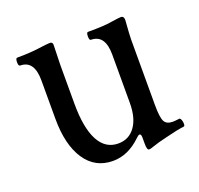

<svg xmlns="http://www.w3.org/2000/svg" viewBox="-86 -513 647 623"><g transform="rotate(-20 238.0 -201.5)"><path d="M329.1 16.1Q321.8 16.1 321.8 -5.9V-27.8Q321.8 -40 315.9 -40Q312 -40 304.2 -32.2Q259.3 11.2 207 11.2Q145.5 11.2 111.3 -40Q77.1 -91.3 77.1 -182.1V-314Q77.1 -382.8 28.8 -382.8Q22.9 -382.8 22.9 -396.5Q22.9 -410.2 28.8 -410.2Q73.7 -410.2 106.9 -415Q136.2 -418.9 144 -418.9Q153.8 -418.9 153.8 -409.2Q151.9 -349.6 151.9 -338.9V-206.1Q151.9 -123 174.8 -79.6Q197.8 -36.1 242.2 -36.1Q279.3 -36.1 300.5 -65.7Q321.8 -95.2 321.8 -147V-314Q321.8 -382.8 272.9 -382.8Q267.6 -382.8 267.6 -396.5Q267.6 -410.2 272.9 -410.2Q333 -410.2 356.9 -415Q382.3 -418.9 389.2 -418.9Q399.9 -418.9 399.9 -404.8Q396 -353 396 -338.9V-112.8Q396 -70.3 403.3 -56.2Q410.6 -42 432.1 -42Q438.5 -42 454.1 -43.9Q458 -44.9 460.9 -37.8Q463.9 -30.8 463.6 -23.2Q463.4 -15.6 460 -15.1Q438 -12.7 396 -2Q368.7 3.9 335.9 15.1Q333 16.1 329.1 16.1Z"/></g></svg>

Font: Junicode SmCond
Style: Regular
Weight: 400
Width: 4
Designer: Peter S. Baker
Version: Version 2.206